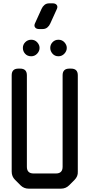

<svg xmlns="http://www.w3.org/2000/svg" viewBox="-20 -1122 536 1150"><path d="M103 -12Q123 8 152 8H345Q374 8 394 -12L426 -44Q448 -66 446 -94V-671Q446 -711 406 -711H395Q355 -711 355 -671V-123Q355 -83 315 -83H181Q141 -83 141 -123V-671Q141 -711 101 -711H90Q50 -711 50 -671V-94Q50 -65 70 -45ZM167 -785Q188 -785 202.5 -800.5Q217 -816 217 -835Q217 -853 203 -868.5Q189 -884 167 -884Q146 -884 131.5 -869.5Q117 -855 117 -835Q117 -815 130.5 -800Q144 -785 167 -785ZM330 -785Q351 -785 365.5 -800.5Q380 -816 380 -835Q380 -853 366 -868.5Q352 -884 330 -884Q309 -884 295 -869.5Q281 -855 281 -835Q281 -816 294.5 -800.5Q308 -785 330 -785ZM214 -948H235Q252 -948 263.5 -957.5Q275 -967 281 -981L321 -1069Q327 -1083 319.5 -1092.5Q312 -1102 296 -1102H275Q258 -1102 246.5 -1092.5Q235 -1083 229 -1069L189 -981Q183 -967 190.5 -957.5Q198 -948 214 -948Z"/></svg>

Font: WD-XL Lubrifont TC
Style: Regular
Weight: 400
Designer: [WD-XL Lubrifont] Copyright 2020-2022 (c) NightFurySL2001, Skr-ZERO; [ZCOOL QingKe HuangYou] Copyright 2018-2022 (c) The
Version: Version 2.001;hotconv 1.1.1;makeotfexe 2.6.0